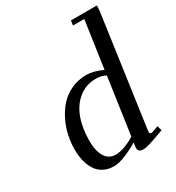

<svg xmlns="http://www.w3.org/2000/svg" viewBox="-176 -838 877 955"><g transform="rotate(-30 262.5 -361.0)"><path d="M70.8 -162.1Q70.8 -201.2 79.1 -241.2Q87.4 -281.2 106.2 -320.1Q125 -358.9 151.9 -388.9Q178.7 -418.9 218.8 -437.5Q258.8 -456.1 306.2 -456.1Q347.2 -456.1 397.9 -432.1L437 -702.1H372.1L376 -729H524.9L523.9 -702.1L434.1 -64.9Q431.2 -43.9 441.9 -43.9Q450.2 -43.9 485.8 -58.1L493.2 -30.8Q432.6 -8.3 407.7 -0.7Q382.8 6.8 369.1 6.8Q338.9 6.8 338.9 -17.1Q338.9 -21.5 340.8 -35.2L342.8 -47.9Q315.4 -29.8 272.5 -11.5Q229.5 6.8 201.2 6.8Q166.5 6.8 140.6 -7.1Q114.7 -21 99.9 -44.9Q85 -68.8 77.9 -98.4Q70.8 -127.9 70.8 -162.1ZM155.8 -163.1Q155.8 -105.5 176.5 -72.3Q197.3 -39.1 234.9 -39.1Q283.2 -39.1 347.2 -78.1L394 -402.8Q368.7 -416 337.9 -416Q280.3 -416 238.3 -381.8Q196.3 -347.7 176 -291.3Q155.8 -234.9 155.8 -163.1Z"/></g></svg>

Font: Dehuti
Style: Bold-Italic
Weight: 700
Version: Version 1.2